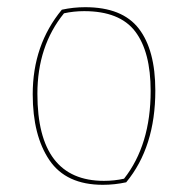

<svg xmlns="http://www.w3.org/2000/svg" viewBox="-20 -501 523 534"><path d="M266 13Q164 13 117.5 -55.5Q71 -124 71 -239Q71 -376 152 -474Q184 -481 217 -481Q320 -481 366 -421.5Q412 -362 412 -249Q412 -92 331 6Q299 13 266 13ZM269 2Q298 2 325 -4Q399 -98 399 -248Q399 -357 356 -413.5Q313 -470 214 -470Q185 -470 158 -464Q84 -373 84 -240Q84 2 269 2Z"/></svg>

Font: Almendra Display
Style: Regular
Weight: 400
Designer: Ana Sanfelippo
Foundry: Ana Sanfelippo
Version: Version 1.004